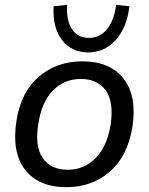

<svg xmlns="http://www.w3.org/2000/svg" viewBox="-20 -766 616 795"><path d="M255 9Q140 9 84 -63Q28 -135 48 -265Q67 -386 141.5 -449Q216 -512 320 -512Q436 -512 492 -440Q548 -368 528 -239Q508 -118 434 -54.5Q360 9 255 9ZM261 -63Q327 -63 375 -110.5Q423 -158 438 -249Q452 -344 418 -391.5Q384 -439 314 -439Q247 -439 200 -392Q153 -345 139 -255Q123 -160 157 -111.5Q191 -63 261 -63ZM345 -549Q276 -549 236.5 -600.5Q197 -652 202 -740L258 -746Q254 -680 278.5 -644.5Q303 -609 348 -609Q393 -609 422.5 -644.5Q452 -680 461 -746L516 -740Q505 -651 459 -600Q413 -549 345 -549Z"/></svg>

Font: Mulish Medium
Style: Italic
Weight: 500
Italic angle: -9°
Designer: Vernon Adams
Foundry: Vernon Adams
Version: Version 3.603; ttfautohint (v1.8.3)